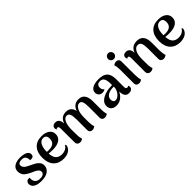

<svg xmlns="http://www.w3.org/2000/svg" viewBox="268 -1987 3265 3265"><g transform="rotate(-45 1900.0 -354.5)"><path d="M222 14Q128 14 80 -18.5Q32 -51 32 -104Q32 -135 53.5 -156Q75 -177 121 -169Q115 -144 121 -119Q126 -81 155.5 -56Q185 -31 237 -31Q282 -31 309.5 -48Q337 -65 337 -98Q337 -107 335 -115Q333 -123 328 -130.5Q323 -138 319 -144Q315 -150 305.5 -156.5Q296 -163 290.5 -167Q285 -171 272.5 -177.5Q260 -184 254 -187Q248 -190 233 -196.5Q218 -203 212 -206Q178 -222 164 -229.5Q150 -237 123 -255Q96 -273 83.5 -289Q71 -305 60.5 -330.5Q50 -356 50 -387Q50 -458 104.5 -493Q159 -528 243 -528Q326 -528 375 -503Q424 -478 424 -430Q424 -376 368 -373Q353 -372 335 -375Q339 -407 329 -428Q314 -485 239 -485Q203 -485 179 -470.5Q155 -456 155 -426Q155 -378 218 -341Q233 -333 279 -310Q310 -296 320 -290.5Q330 -285 356 -271Q382 -257 393 -246Q404 -235 419 -218.5Q434 -202 440 -183Q446 -164 446 -142Q446 -77 392 -31.5Q338 14 222 14Z M937 -140Q963 -128 945 -85Q926 -38 877 -12Q828 14 759 14Q644 14 578 -57Q512 -128 512 -257Q512 -384 576.5 -455.5Q641 -527 761 -527Q849 -527 904 -488.5Q959 -450 959 -378Q959 -305 900 -265.5Q841 -226 740 -226Q683 -226 639 -231Q645 -140 684 -100.5Q723 -61 791 -61Q844 -61 882 -82.5Q920 -104 937 -140ZM757 -485Q701 -485 669 -429Q637 -373 637 -273Q661 -271 677 -271Q833 -269 833 -397Q833 -485 757 -485Z M1800 -135Q1800 -60 1817 -13Q1788 14 1750 14Q1720 14 1701.5 -3Q1683 -20 1683 -48V-307Q1683 -387 1668.5 -429Q1654 -471 1611 -471Q1566 -471 1532.5 -412.5Q1499 -354 1498 -244V-135Q1498 -60 1516 -13Q1485 14 1450 14Q1422 14 1403.5 -3Q1385 -20 1385 -48V-307Q1385 -391 1368.5 -431Q1352 -471 1308 -471Q1262 -471 1231.5 -411Q1201 -351 1201 -234Q1201 -122 1204 -84Q1207 -46 1220 -12Q1194 14 1153 14Q1124 14 1105 -4.5Q1086 -23 1086 -54L1085 -386Q1085 -439 1055 -439Q1035 -439 1026 -423Q1014 -442 1014 -461Q1014 -490 1035 -508.5Q1056 -527 1090 -527Q1135 -527 1160.5 -496Q1186 -465 1187 -404Q1227 -527 1346 -527Q1463 -527 1489 -406Q1530 -527 1648 -527Q1800 -527 1800 -324Z M2408 -93Q2420 -77 2420 -55Q2420 -27 2396 -8.5Q2372 10 2334 10Q2286 10 2260.5 -22.5Q2235 -55 2232 -129Q2203 -65 2151.5 -27.5Q2100 10 2033 10Q1975 10 1939.5 -21Q1904 -52 1904 -107Q1904 -170 1952.5 -211.5Q2001 -253 2076 -274Q2144 -293 2225 -293V-318Q2225 -404 2202.5 -445Q2180 -486 2126 -486Q2091 -486 2068.5 -467.5Q2046 -449 2046 -409Q2046 -356 2084 -336Q2063 -314 2020 -314Q1978 -314 1952.5 -340Q1927 -366 1927 -405Q1927 -464 1982.5 -495.5Q2038 -527 2134 -527Q2244 -527 2294.5 -476Q2345 -425 2345 -311V-131Q2345 -78 2379 -78Q2398 -78 2408 -93ZM2093 -67Q2141 -70 2184.5 -125.5Q2228 -181 2228 -253Q2148 -255 2101 -232Q2032 -200 2032 -135Q2032 -104 2047 -84Q2062 -64 2093 -67Z M2609 -604Q2589 -584 2560 -584Q2531 -584 2510.5 -604Q2490 -624 2490 -653Q2490 -682 2510.5 -702.5Q2531 -723 2560 -723Q2589 -723 2609 -702.5Q2629 -682 2629 -653Q2629 -624 2609 -604ZM2623 -135Q2623 -57 2640 -13Q2610 14 2573 14Q2545 14 2526 -3Q2507 -20 2507 -48V-380Q2507 -455 2489 -502Q2521 -528 2555 -528Q2585 -528 2603 -512Q2621 -496 2621 -467Z M3212 -135Q3215 -53 3231 -13Q3200 14 3163 14Q3134 14 3115 -3Q3096 -20 3096 -48V-307Q3095 -389 3077 -428Q3059 -467 3013 -467Q2962 -467 2929 -408.5Q2896 -350 2896 -237Q2896 -122 2899 -84Q2902 -46 2916 -12Q2887 14 2849 14Q2819 14 2799.5 -4.5Q2780 -23 2780 -54V-387Q2779 -439 2754 -439Q2735 -439 2727 -426Q2715 -446 2715 -465Q2715 -493 2734.5 -510Q2754 -527 2789 -527Q2834 -527 2858.5 -496.5Q2883 -466 2883 -407Q2925 -527 3051 -527Q3212 -527 3212 -324Z M3742 -140Q3768 -128 3750 -85Q3731 -38 3682 -12Q3633 14 3564 14Q3449 14 3383 -57Q3317 -128 3317 -257Q3317 -384 3381.5 -455.5Q3446 -527 3566 -527Q3654 -527 3709 -488.5Q3764 -450 3764 -378Q3764 -305 3705 -265.5Q3646 -226 3545 -226Q3488 -226 3444 -231Q3450 -140 3489 -100.5Q3528 -61 3596 -61Q3649 -61 3687 -82.5Q3725 -104 3742 -140ZM3562 -485Q3506 -485 3474 -429Q3442 -373 3442 -273Q3466 -271 3482 -271Q3638 -269 3638 -397Q3638 -485 3562 -485Z"/></g></svg>

Font: Arima Koshi Semi Bold
Style: Regular
Weight: 600
Designer: Joana Correia and Natanael Gama
Foundry: NDISCOVER
Version: Version 1.019;PS 001.019;hotconv 1.0.88;makeotf.lib2.5.64775